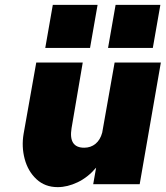

<svg xmlns="http://www.w3.org/2000/svg" viewBox="-20 -757 681 789"><path d="M455 -737H639L608 -560H424ZM197 -737H381L350 -560H166ZM274 -230Q261 -150 326 -150Q353 -150 372.5 -166Q392 -182 400 -212L451 -500H641L554 0H363L375 -68Q341 -28 299 -8Q257 12 217 12Q165 12 130 -20.5Q95 -53 81.5 -103.5Q68 -154 77 -207L129 -500H320Z"/></svg>

Font: Overused Grotesk Black
Style: Italic
Weight: 900
Italic angle: -10°
Version: Version 0.003